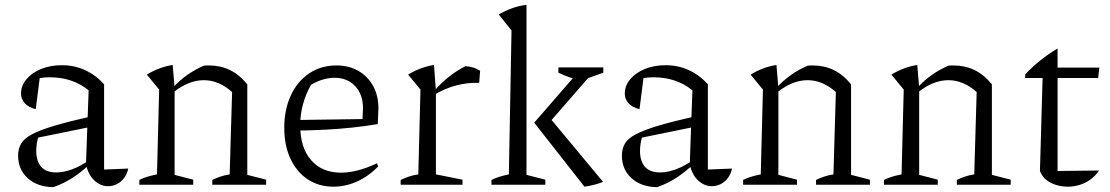

<svg xmlns="http://www.w3.org/2000/svg" viewBox="-20 -765 4595 795"><path d="M427 6Q397 6 371.5 -17Q346 -40 336 -84L347 -391Q281 -445 185 -445Q166 -445 146.5 -442Q127 -439 109 -434L146 -454L128 -313Q99 -320 83 -337Q67 -354 67 -378Q67 -410 89.5 -437Q112 -464 150.5 -479.5Q189 -495 236 -495Q288 -495 332.5 -474.5Q377 -454 411 -416V-63L511 -67Q506 -44 493.5 -27.5Q481 -11 463.5 -2.5Q446 6 427 6ZM201 10Q135 9 95 -27Q55 -63 55 -121Q55 -149 67.5 -170.5Q80 -192 113.5 -209.5Q147 -227 207.5 -245Q268 -263 362 -284V-241L117 -191L141 -204Q135 -188 132.5 -171Q130 -154 130 -140Q130 -98 150.5 -74.5Q171 -51 213 -51Q244 -51 279 -64Q314 -77 353 -104V-87Q320 -55 284 -31Q248 -7 201 10Z M557 0V-20Q571 -27 588 -32.5Q605 -38 630 -43L639 -394L588 -456Q638 -487 695 -496L703 -401V-41L780 -21V0ZM859 0V-20Q873 -27 890 -33Q907 -39 931 -43L941 -384L1004 -416V-41L1082 -21V0ZM696 -381 695 -401Q724 -433 756.5 -455.5Q789 -478 824 -493Q830 -494 835.5 -494Q841 -494 845 -494Q892 -494 931 -475.5Q970 -457 1004 -416L941 -384Q886 -433 824 -433Q760 -433 696 -381Z M1361 8Q1300 8 1254 -22.5Q1208 -53 1182.5 -108Q1157 -163 1157 -236Q1157 -311 1184 -369.5Q1211 -428 1260 -461Q1309 -494 1373 -494Q1425 -494 1464 -471.5Q1503 -449 1525 -409Q1547 -369 1547 -316L1544 -251Q1488 -242 1436 -236.5Q1384 -231 1326.5 -228Q1269 -225 1197 -224V-268L1481 -272L1483 -317Q1483 -374 1450.5 -408.5Q1418 -443 1365 -443Q1342 -443 1316.5 -435.5Q1291 -428 1268 -414Q1246 -376 1234.5 -333Q1223 -290 1223 -247Q1223 -153 1268.5 -101.5Q1314 -50 1392 -50Q1459 -50 1541 -89L1546 -76Q1505 -34 1457.5 -13Q1410 8 1361 8Z M1964 -422Q1866 -425 1779 -373V-390Q1808 -423 1840 -448Q1872 -473 1907 -491Q1924 -490 1939 -485.5Q1954 -481 1968 -472ZM1639 0V-20Q1654 -27 1670.5 -33Q1687 -39 1712 -43L1721 -394L1670 -456Q1720 -487 1777 -496L1785 -388V-43L1895 -21V0Z M2015 0V-20Q2029 -27 2046 -32.5Q2063 -38 2087 -43L2098 -639L2045 -705Q2071 -720 2099.5 -730.5Q2128 -741 2160 -745V-41L2238 -21V0ZM2400 8 2192 -257 2382 -476H2436V-466L2243 -244L2245 -291L2477 -12Q2460 -5 2440.5 0Q2421 5 2400 8ZM2392 -433Q2364 -436 2339.5 -444.5Q2315 -453 2292 -464V-486H2478V-464Z M2927 6Q2897 6 2871.5 -17Q2846 -40 2836 -84L2847 -391Q2781 -445 2685 -445Q2666 -445 2646.5 -442Q2627 -439 2609 -434L2646 -454L2628 -313Q2599 -320 2583 -337Q2567 -354 2567 -378Q2567 -410 2589.5 -437Q2612 -464 2650.5 -479.5Q2689 -495 2736 -495Q2788 -495 2832.5 -474.5Q2877 -454 2911 -416V-63L3011 -67Q3006 -44 2993.5 -27.5Q2981 -11 2963.5 -2.5Q2946 6 2927 6ZM2701 10Q2635 9 2595 -27Q2555 -63 2555 -121Q2555 -149 2567.5 -170.5Q2580 -192 2613.5 -209.5Q2647 -227 2707.5 -245Q2768 -263 2862 -284V-241L2617 -191L2641 -204Q2635 -188 2632.5 -171Q2630 -154 2630 -140Q2630 -98 2650.5 -74.5Q2671 -51 2713 -51Q2744 -51 2779 -64Q2814 -77 2853 -104V-87Q2820 -55 2784 -31Q2748 -7 2701 10Z M3057 0V-20Q3071 -27 3088 -32.5Q3105 -38 3130 -43L3139 -394L3088 -456Q3138 -487 3195 -496L3203 -401V-41L3280 -21V0ZM3359 0V-20Q3373 -27 3390 -33Q3407 -39 3431 -43L3441 -384L3504 -416V-41L3582 -21V0ZM3196 -381 3195 -401Q3224 -433 3256.5 -455.5Q3289 -478 3324 -493Q3330 -494 3335.5 -494Q3341 -494 3345 -494Q3392 -494 3431 -475.5Q3470 -457 3504 -416L3441 -384Q3386 -433 3324 -433Q3260 -433 3196 -381Z M3640 0V-20Q3654 -27 3671 -32.5Q3688 -38 3713 -43L3722 -394L3671 -456Q3721 -487 3778 -496L3786 -401V-41L3863 -21V0ZM3942 0V-20Q3956 -27 3973 -33Q3990 -39 4014 -43L4024 -384L4087 -416V-41L4165 -21V0ZM3779 -381 3778 -401Q3807 -433 3839.5 -455.5Q3872 -478 3907 -493Q3913 -494 3918.5 -494Q3924 -494 3928 -494Q3975 -494 4014 -475.5Q4053 -457 4087 -416L4024 -384Q3969 -433 3907 -433Q3843 -433 3779 -381Z M4359 -564V-485H4532L4527 -442H4359V-57L4531 -59Q4516 -37 4495.5 -22Q4475 -7 4450.5 0.5Q4426 8 4401 8Q4363 8 4331 -8Q4299 -24 4286 -57L4297 -442H4225V-457Q4254 -488 4287 -514.5Q4320 -541 4359 -564Z"/></svg>

Font: Piazzolla Thin Light
Style: Regular
Weight: 300
Version: Version 2.005